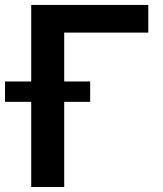

<svg xmlns="http://www.w3.org/2000/svg" viewBox="-53 -747 652 767"><path d="M-33 -340.2V-421.5H71.7V-727.3H539.4V-616.8H203.5V-421.5H307.2V-340.2H203.5V0H71.7V-340.2Z"/></svg>

Font: Inter P Semi Bold
Style: Regular
Weight: 600
Designer: Rasmus Andersson
Foundry: rsms
Version: Version 3.018;git-588b23468